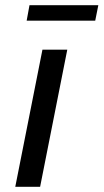

<svg xmlns="http://www.w3.org/2000/svg" viewBox="-20 -722 400 742"><path d="M39 0 144 -530H240L135 0ZM83 -642 94 -702H360L348 -642Z"/></svg>

Font: Montserrat Thin Medium
Style: Italic
Weight: 500
Italic angle: -11.3°
Version: Version 9.000